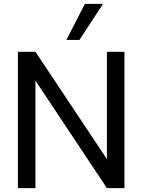

<svg xmlns="http://www.w3.org/2000/svg" viewBox="-20 -966 731 986"><path d="M72 0V-700H162L529 -149V-700H619V0H529L162 -552V0ZM321 -761 416 -946H509L388 -761Z"/></svg>

Font: HostGroteskRegular
Style: Regular
Weight: 400
Designer: Doukan Karapınar based on Poppins by Indian Type Foundry, Jonny Pinhorn
Foundry: Element Type
Version: Version 1.001; ttfautohint (v1.8.4.7-5d5b)